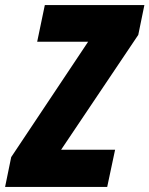

<svg xmlns="http://www.w3.org/2000/svg" viewBox="-59 -734 587 754"><path d="M-39 0H362L393 -146H181L484 -597L508 -714H117L87 -570H287L-15 -117Z"/></svg>

Font: Noto Sans ExtraCondensed Black
Style: Italic
Weight: 900
Width: 2
Italic angle: -12°
Designer: Monotype Design Team
Foundry: Monotype Imaging Inc.
Version: Version 2.013